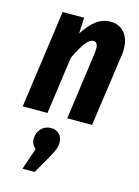

<svg xmlns="http://www.w3.org/2000/svg" viewBox="-128 -617 727 1003"><g transform="rotate(15 235.5 -115.5)"><path d="M446 -424Q446 -406 443 -388L388 0H254L305 -370Q306 -377 306 -390Q306 -426 282 -426Q261 -426 239 -396Q217 -366 190 -310L147 0H13L87 -530H203L199 -444Q230 -492 264.5 -519Q299 -546 343 -546Q390 -546 418 -513.5Q446 -481 446 -424ZM248 132Q248 153 240.5 172Q233 191 213 226L162 315H96L136 198Q112 179 112 150Q112 115 133.5 93Q155 71 186 71Q214 71 231 88.5Q248 106 248 132Z"/></g></svg>

Font: Fira Sans Compressed SemiBold
Style: Italic
Weight: 600
Width: 1
Italic angle: -8°
Designer: bBox Type GmbH & Carrois Corporate GbR & Edenspiekermann AG
Foundry: bBox Type GmbH & Carrois Corporate GbR & Edenspiekermann AG
Version: Version 4.301